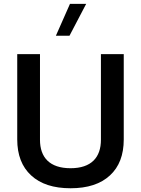

<svg xmlns="http://www.w3.org/2000/svg" viewBox="-20 -981 738 1006"><path d="M508.8 -248.5C508.8 -156.2 458.5 -99.6 349.6 -99.6C240.2 -99.6 189.5 -156.2 189.5 -248.5V-697.3H70.3V-250.5C70.3 -169.4 94.7 -106.4 143.1 -62C191.4 -17.1 260.3 5.4 349.6 5.4C439 5.4 507.8 -17.1 556.2 -62C604.5 -106.4 628.4 -169.4 628.4 -250.5V-697.3H508.8ZM272.9 -793.9H344.2L431.6 -960.9H346.7Z"/></svg>

Font: Estedad SemiBold
Style: Regular
Weight: 600
Designer: Amin Abedi
Version: Version 7.3